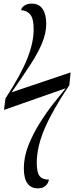

<svg xmlns="http://www.w3.org/2000/svg" viewBox="-20 -792 408 1055"><path d="M187 243Q151 243 131 216Q111 189 111 133Q111 70 136 7Q161 -56 198 -115Q235 -174 274 -223.5Q313 -273 341 -307L2 -188L10 -251Q94 -380 129.5 -469Q165 -558 165 -631Q165 -690 146 -712.5Q127 -735 96 -736Q98 -750 113.5 -761Q129 -772 155 -772Q195 -772 214.5 -742Q234 -712 234 -662Q234 -611 212 -557Q190 -503 147.5 -437.5Q105 -372 44 -285L368 -394L361 -324Q270 -189 226 -87Q182 15 182 103Q182 154 197 174.5Q212 195 249 195Q245 216 230 229.5Q215 243 187 243Z"/></svg>

Font: Noto Serif Display ExtraCondensed
Style: Italic
Weight: 400
Width: 2
Italic angle: -12°
Designer: Monotype Design Team
Foundry: Monotype Imaging Inc.
Version: Version 2.009